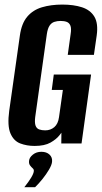

<svg xmlns="http://www.w3.org/2000/svg" viewBox="-20 -618 439 827"><path d="M128.9 10.6Q95.6 10.6 67.3 -0.1Q39 -10.8 25 -43.5Q11 -76.3 19.7 -140.8L65.6 -464.9Q72.9 -517.5 97.5 -546.3Q122 -575.2 160.8 -586.7Q199.6 -598.3 248.5 -598.3Q297.4 -598.3 333.3 -586.6Q369.3 -574.9 386.6 -546Q403.8 -517.1 396.5 -464.9L384.5 -381.6H271.8L284.2 -470.8Q288.1 -495.2 283.3 -507.4Q278.4 -519.6 267.5 -523.7Q256.7 -527.8 241.1 -527.8Q226.2 -527.8 213.8 -523.7Q201.5 -519.6 193.4 -507.4Q185.3 -495.2 181.7 -470.8L131.6 -113.5Q128.7 -89.8 133.1 -77.2Q137.5 -64.6 148.8 -60.5Q160.2 -56.5 174.8 -56.5Q197.5 -56.5 213.9 -70.4Q230.3 -84.4 234.2 -113.5L250.8 -230.6H202.9L211.7 -297H372.3L331.2 0H244L244.5 -46.3Q242.2 -43.4 240 -40.4Q237.8 -37.4 235.9 -35.1Q222.7 -18.2 197.4 -3.8Q172 10.6 128.9 10.6ZM84.9 188.2Q103.6 164.9 114.3 147Q125 129.1 125.7 118.7Q126.4 111.6 120.5 106.6Q114.6 101.5 109.2 94.1Q103.8 86.7 105.2 74.3Q106.5 60.1 121.6 48Q136.6 35.8 158.3 35.8Q180.6 35.8 193.4 48Q206.3 60.1 204.2 79Q202.9 92.5 191.1 112.6Q179.3 132.7 163.2 152.8Q147 172.9 131.3 188.2Z"/></svg>

Font: Alumni Sans Thin
Style: Italic
Weight: 100
Italic angle: -8°
Designer: Robert E. Leuschke
Foundry: Robert E. Leuschke
Version: Version 1.016